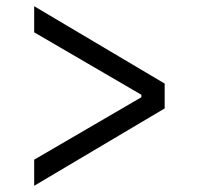

<svg xmlns="http://www.w3.org/2000/svg" viewBox="-20 -586 640 618"><path d="M90 -72 435 -273V-281L90 -482V-566L510 -317V-237L90 12Z"/></svg>

Font: IBM Plex Sans Thai
Style: Regular
Weight: 400
Designer: Mike Abbink, Paul van der Laan, Pieter van Rosmalen, Ben Mitchell, Mark Frömberg
Foundry: Bold Monday
Version: Version 1.2